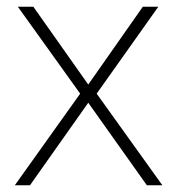

<svg xmlns="http://www.w3.org/2000/svg" viewBox="-20 -550 529 570"><path d="M218 -272 24 0H69L242 -245L416 0H462L267 -272L450 -530H404L242 -299L79 -530H33Z"/></svg>

Font: Noto Sans Ethiopic ExtraLight
Style: Regular
Weight: 200
Designer: Monotype Design Team
Foundry: Monotype Imaging Inc.
Version: Version 2.102